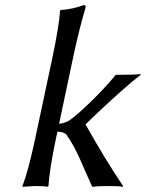

<svg xmlns="http://www.w3.org/2000/svg" viewBox="-20 -718 563 741"><path d="M208 -240.2Q233.4 -243.2 250 -254.9Q280.8 -276.9 333.5 -328.4Q386.2 -379.9 426.8 -429.2Q503.9 -429.2 522 -432.1L522.9 -429.2Q490.7 -404.3 450.4 -368.7Q410.2 -333 364 -289.6Q317.9 -246.1 310.1 -237.8Q388.2 -98.6 455.1 0L453.1 2.9Q440.9 0 397.9 0Q357.9 0 335.9 2.9Q322.8 -25.9 307.9 -60.1Q293 -94.2 285.4 -111.1Q277.8 -127.9 265.4 -151.4Q252.9 -174.8 235.8 -199.2Q228 -208.5 201.7 -210L195.3 -180.2Q171.4 -66.4 167 0L164.6 2.9Q151.4 0 117.2 0L67.4 2.9L66.9 0Q90.3 -63.5 115.2 -180.2L179.2 -481Q209.5 -624 211.4 -675.8L213.9 -679.2Q260.7 -682.6 303.2 -698.2Q312.5 -698.2 310.1 -688Q286.1 -607.9 263.2 -501Z"/></svg>

Font: Linux Biolinum
Style: Italic
Weight: 400
Italic angle: -12°
Designer: Philipp H. Poll
Foundry: Philipp H. Poll
Version: Version 1.1.3 ; ttfautohint (v0.9)